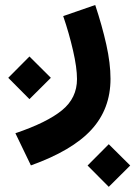

<svg xmlns="http://www.w3.org/2000/svg" viewBox="-20 -387 536 761"><path d="M12.7 -78.6 96.7 -163.1 181.6 -78.6 96.7 5.9ZM327.1 269 411.1 184.6 496.1 269 411.1 353.5ZM230.5 -323.2 357.4 -367.2Q384.8 -284.7 401.4 -210.2Q418 -135.7 418 -74.7Q418 44.9 342 127.4Q266.1 210 102.5 268.6L41 141.1Q166.5 98.6 225.8 50Q285.2 1.5 285.2 -73.7Q285.2 -118.7 269.5 -186.8Q253.9 -254.9 230.5 -323.2Z"/></svg>

Font: Estedad-FD Bold
Style: Regular
Weight: 700
Designer: Amin Abedi
Version: Version 7.3